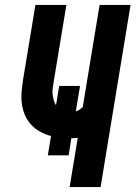

<svg xmlns="http://www.w3.org/2000/svg" viewBox="-20 -755 547 775"><path d="M261 0 294 -199Q287 -198 280.5 -197.5Q274 -197 268 -197L257 -128H173L186 -206Q163 -212 142 -223.5Q121 -235 105 -252.5Q89 -270 80 -292Q71 -314 68 -338Q65 -362 67.5 -387.5Q70 -413 74 -439L123 -735H248L196 -421Q194 -409 192.5 -397Q191 -385 192.5 -373.5Q194 -362 197 -351Q200 -340 206 -330L219 -408H303L286 -305Q294 -308 301 -312.5Q308 -317 314 -323L382 -735H507L386 0Z"/></svg>

Font: Iosevka Extrabold Oblique
Style: Regular
Weight: 800
Italic angle: -9°
Monospace: yes
Designer: Belleve Invis
Foundry: Belleve Invis
Version: Version 32.5.0; ttfautohint (v1.8.4)